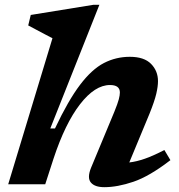

<svg xmlns="http://www.w3.org/2000/svg" viewBox="-20 -764 743 796"><path d="M202 -106.5 167.5 0H14L197.5 -605.5Q188.5 -610 170 -619.8Q151.5 -629.5 131.5 -640.2Q111.5 -651 97 -658.5L107.5 -702L366.5 -744H392L188.5 -231.5H208Q263 -348 312 -412.5Q361 -477 411 -502.8Q461 -528.5 518 -528.5Q577.5 -528.5 606.2 -499.2Q635 -470 635 -427.5Q635 -405.5 627.8 -374.8Q620.5 -344 600 -293L516 -90.5Q546.5 -94 581.2 -106.2Q616 -118.5 661.5 -142L686.5 -100Q599.5 -33 533.2 -10.5Q467 12 412.5 12Q373 12 356.8 -7.2Q340.5 -26.5 357.5 -68.5L454 -300.5Q468 -335 472.5 -352.2Q477 -369.5 477 -380.5Q477 -411.5 436 -411.5Q373.5 -411.5 311.8 -331.8Q250 -252 202 -106.5Z"/></svg>

Font: Newsreader 6pt SemiBold
Style: Italic
Weight: 600
Italic angle: -17°
Designer: Hugues Gentile
Foundry: Production Type
Version: Version 1.003; ttfautohint (v1.8.3)